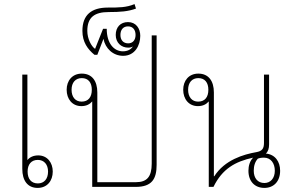

<svg xmlns="http://www.w3.org/2000/svg" viewBox="-20 -914 1433 939"><path d="M114 -549H89V-88C89 -31 115 5 164 5C211 5 238 -30 238 -75C238 -119 211 -154 167 -154C143 -154 125 -145 114 -131ZM165 -132C196 -132 215 -109 215 -75C215 -39 196 -17 165 -17C133 -17 115 -39 115 -75C115 -110 133 -132 165 -132Z M746 -741H722V-114C722 -50 699 -23 645 -23H456V-462C456 -518 430 -554 380 -554C333 -554 306 -519 306 -475C306 -430 333 -395 378 -395C402 -395 419 -404 431 -418V0H644C723 0 746 -39 746 -108ZM379 -417C349 -417 330 -439 330 -475C330 -510 349 -532 380 -532C412 -532 429 -510 429 -475C429 -439 412 -417 379 -417Z M582 -641C640 -641 666 -692 666 -739C666 -775 645 -806 606 -806C569 -806 546 -781 546 -743C546 -705 573 -681 607 -681C617 -681 624 -683 630 -687C620 -671 602 -663 581 -663C538 -663 502 -701 502 -773H484L445 -675C427 -687 407 -724 407 -763C407 -829 442 -855 511 -855C569 -855 607 -858 645 -872L638 -894C598 -877 560 -877 508 -877C428 -877 383 -842 383 -763C383 -708 409 -673 442 -646H456L486 -724C495 -677 533 -641 582 -641ZM607 -702C583 -702 569 -718 569 -743C569 -768 582 -785 606 -785C630 -785 643 -768 643 -743C643 -718 629 -702 607 -702Z M1273 5C1319 5 1350 -27 1350 -79C1350 -123 1326 -159 1280 -163C1291 -172 1296 -188 1296 -208V-549H1271V-215C1271 -186 1261 -175 1234 -170C1171 -159 1079 -132 1028 -52H1026V-462C1026 -518 1000 -554 950 -554C903 -554 876 -519 876 -475C876 -430 903 -395 948 -395C972 -395 989 -404 1001 -418V0H1024C1067 -88 1130 -124 1218 -143C1202 -127 1195 -103 1195 -79C1195 -27 1226 5 1273 5ZM949 -417C919 -417 900 -439 900 -475C900 -510 919 -532 950 -532C982 -532 999 -510 999 -475C999 -439 982 -417 949 -417ZM1273 -19C1241 -19 1221 -42 1221 -79C1221 -104 1228 -124 1241 -138C1248 -141 1258 -143 1271 -143C1305 -143 1324 -115 1324 -79C1324 -42 1303 -19 1273 -19Z"/></svg>

Font: Noto Sans Thai Looped SemiCondensed Thin
Style: Regular
Weight: 100
Width: 4
Designer: Sasikarn Vongin, Ben Mitchell
Foundry: The Fontpad Ltd
Version: Version 1.001